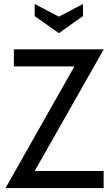

<svg xmlns="http://www.w3.org/2000/svg" viewBox="-20 -949 554 969"><path d="M8 0 376.5 -651 391 -614H50V-700H503.5L134 -49L120 -86H503V0ZM155 -929V-868L277 -781.5L399 -868V-929L277 -865Z"/></svg>

Font: Cabin
Style: Regular
Weight: 400
Width: 4
Designer: Pablo Impallari
Foundry: Pablo Impallari. http://www.impallari.com Igino Marini. http://www.ikern.com
Version: Version 3.001